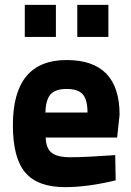

<svg xmlns="http://www.w3.org/2000/svg" viewBox="-20 -758 537 790"><path d="M269 -111Q305 -111 351.5 -113.5Q398 -116 426 -118L454 -120L456 -16Q341 12 248 12Q135 12 84 -48Q33 -108 33 -243Q33 -511 254 -511Q472 -511 472 -286L462 -192H168Q169 -149 192 -130Q215 -111 269 -111ZM167 -295H340Q340 -348 320.5 -370Q301 -392 254 -392Q207 -392 187.5 -369Q168 -346 167 -295ZM82 -606V-738H210V-606ZM298 -606V-738H426V-606Z"/></svg>

Font: TitilliumText22L Xb
Style: Bold
Weight: 400
Designer: Campivisivi
Foundry: Campivisivi
Version: 1.000